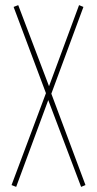

<svg xmlns="http://www.w3.org/2000/svg" viewBox="-20 -724 379 748"><path d="M25 -3 159 -361 33 -697 51 -704 171 -388 288 -704 305 -697 180 -359 313 -3 296 4 168 -334 43 4Z"/></svg>

Font: Georama Condensed Thin
Style: Regular
Weight: 100
Width: 3
Designer: Jean-Baptiste Levee
Foundry: Production Type
Version: Version 1.000